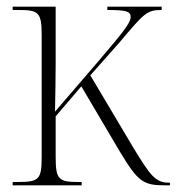

<svg xmlns="http://www.w3.org/2000/svg" viewBox="-20 -556 532 576"><path d="M18 0H225V-10H216C156 -10 147 -17 147 -85V-207L224 -297L339 -102C394 -11 409 0 475 0H490V-8H486C446 -8 430 -31 380 -113L251 -330L337 -427C413 -517 420 -526 465 -526V-536H302V-526C359 -526 372 -522 372 -505C372 -485 339 -448 274 -371L145 -221C146 -270 147 -324 147 -368V-536H18V-526H38C96 -526 105 -518 105 -451V-85C105 -17 97 -10 32 -10H18Z"/></svg>

Font: Noto Serif Display SemiCondensed ExtraLight
Style: Regular
Weight: 200
Width: 4
Designer: Monotype Design Team
Foundry: Monotype Imaging Inc.
Version: Version 2.009